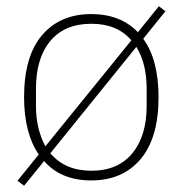

<svg xmlns="http://www.w3.org/2000/svg" viewBox="-20 -565 584 614"><path d="M36 13 104 -71Q81 -104 69 -150Q57 -196 57 -254Q57 -385 114.5 -452.5Q172 -520 272 -520Q365 -520 421 -462L488 -545L509 -529L438 -441Q487 -374 487 -254Q487 -124 429.5 -56Q372 12 272 12Q175 12 121 -50L57 29ZM272 -19Q357 -19 403 -74.5Q449 -130 449 -227V-281Q449 -362 416 -415L141 -75Q188 -19 272 -19ZM95 -227Q95 -188 103 -155.5Q111 -123 125 -97L400 -436Q355 -489 272 -489Q187 -489 141 -434Q95 -379 95 -281Z"/></svg>

Font: IBM Plex Sans ExtLt
Style: Regular
Weight: 200
Designer: Mike Abbink, Paul van der Laan, Pieter van Rosmalen
Foundry: Bold Monday
Version: Version 3.005